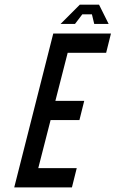

<svg xmlns="http://www.w3.org/2000/svg" viewBox="-20 -812 501 832"><path d="M312.5 -83.3 291.7 0H41.7L210.8 -666.7H460.8L440 -583.3H273.3L220 -375H345L324.2 -291.7H199.2L145.8 -83.3ZM409.2 -791.7 450.8 -708.3H388.3L378.3 -750H336.7L305 -708.3H242.5L325.8 -791.7Z"/></svg>

Font: Yulong
Style: Italic
Weight: 400
Italic angle: -14.25°
Designer: GGBotNet
Foundry: f0n7.com
Version: 1.00